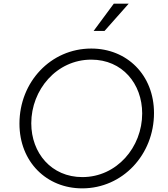

<svg xmlns="http://www.w3.org/2000/svg" viewBox="-20 -1024 924 1056"><path d="M432 12C655 12 827 -174 827 -402C827 -612 678 -757 482 -757C259 -757 87 -573 87 -344C87 -133 237 12 432 12ZM152 -346C152 -530 291 -696 482 -696C653 -696 762 -563 762 -400C762 -214 622 -50 433 -50C263 -50 152 -182 152 -346ZM495 -854H555L688 -1004H606Z"/></svg>

Font: Mluvka Light
Style: Italic
Weight: 300
Italic angle: -8°
Designer: Modified by Jiří Krblich, Original typeface by Gumpita Rahayu
Foundry: Gumpita Rahayu & Jiří Krblich
Version: Version 2.000;Glyphs 3.1.1 (3134)